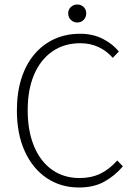

<svg xmlns="http://www.w3.org/2000/svg" viewBox="-20 -821 604 853"><path d="M331 12Q250 12 187.5 -30Q125 -72 90 -149Q55 -226 55 -331Q55 -409 75 -472Q95 -535 132.5 -579.5Q170 -624 221.5 -647.5Q273 -671 336 -671Q393 -671 437.5 -648Q482 -625 508 -592L481 -564Q454 -595 417.5 -612Q381 -629 337 -629Q265 -629 212.5 -592.5Q160 -556 131.5 -489.5Q103 -423 103 -331Q103 -240 131 -172Q159 -104 211 -67Q263 -30 334 -30Q385 -30 425 -49Q465 -68 501 -108L526 -82Q489 -39 442.5 -13.5Q396 12 331 12ZM323 -721Q307 -721 295 -732.5Q283 -744 283 -762Q283 -779 295 -790Q307 -801 323 -801Q340 -801 351.5 -790Q363 -779 363 -762Q363 -744 351.5 -732.5Q340 -721 323 -721Z"/></svg>

Font: Source Sans 3 ExtraLight Light
Style: Regular
Weight: 300
Version: Version 3.052;hotconv 1.1.0;makeotfexe 2.6.0